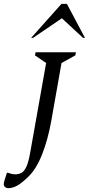

<svg xmlns="http://www.w3.org/2000/svg" viewBox="-81 -832 462 999"><path d="M-38 147Q-50 147 -57.5 138.5Q-65 130 -58 108L-45 67H-40Q-27 71 -19.5 73Q-12 75 -1 75Q16 75 30.5 67.5Q45 60 56.5 35Q68 10 77 -43L159 -504L101 -544L104 -560H314L311 -544L239 -504L186 -204Q169 -108 139 -31Q109 46 67 87Q33 120 9 133.5Q-15 147 -38 147ZM81 -635 239 -812H267L361 -635H351L241 -737L91 -635Z"/></svg>

Font: Spectral SC
Style: Italic
Weight: 400
Italic angle: -10°
Designer: Jean-Baptiste Levee
Foundry: Production Type
Version: Version 2.001